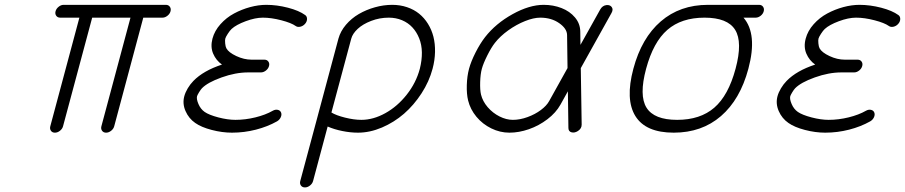

<svg xmlns="http://www.w3.org/2000/svg" viewBox="-20 -559 3813 809"><path d="M248 -538.6H679Q689.9 -538.6 695.7 -530.5Q701.4 -522.5 698.5 -511.5Q695.6 -500.5 685.5 -492.6Q675.5 -484.6 664.6 -484.6H583.7L461.2 -26.9Q458.3 -15.9 448.1 -7.9Q438 0 427 0Q416 0 410.2 -7.9Q404.3 -15.9 407.2 -26.9L529.8 -484.6H368.4L245.6 -26.9Q242.7 -15.9 232.5 -7.9Q222.4 0 211.4 0Q200.4 0 194.7 -7.9Q189 -15.9 191.9 -26.9L314.5 -484.6H233.6Q222.7 -484.6 216.9 -492.6Q211.2 -500.5 214.1 -511.5Q217 -522.5 227.1 -530.5Q237.1 -538.6 248 -538.6Z M875.2 -396.2Q884 -429.2 908.9 -457Q933.8 -484.9 966.2 -502.2Q998.5 -519.5 1033.9 -529.1Q1069.3 -538.6 1101.8 -538.6Q1146.7 -538.6 1193.4 -526.5Q1240 -514.4 1266.1 -495.4Q1273.9 -489.7 1273.7 -478.6Q1273.4 -467.5 1265.1 -458.3Q1256.8 -449 1245.2 -446.4Q1233.6 -443.8 1225.8 -449.5Q1207.5 -462.6 1165.3 -473.6Q1123 -484.6 1087.4 -484.6Q1055.4 -484.6 1015.1 -469.6Q974.9 -454.6 955.8 -437Q948.5 -430.2 939.7 -416.5Q930.9 -402.8 929.2 -396.2Q927.5 -390.1 928.8 -376.1Q930.2 -362.1 933.8 -355.5Q943.4 -337.9 975.7 -322.8Q1008.1 -307.6 1040 -307.6H1094Q1105 -307.6 1110.7 -299.7Q1116.5 -291.7 1113.5 -280.8Q1110.6 -269.8 1100.5 -261.8Q1090.3 -253.9 1079.3 -253.9H1025.6Q972.7 -253.9 913.7 -232.8Q854.7 -211.7 830.8 -187Q825.7 -181.6 818.7 -170.2Q811.8 -158.7 810.3 -153.8Q807.1 -141.8 816.2 -120.6Q825.2 -99.4 842.3 -87.4Q860.6 -74.7 900 -64.3Q939.5 -54 971.9 -54Q1013.9 -54 1056.4 -64.5Q1098.9 -75 1129.2 -92.3Q1139.9 -98.4 1150.3 -96.2Q1160.6 -94 1164.3 -85Q1168 -75.7 1162.8 -64.7Q1157.7 -53.7 1147 -47.6Q1107.7 -25.4 1058.3 -12.7Q1009 0 957.5 0Q916 0 872.1 -11.5Q828.1 -22.9 802.5 -41Q775.4 -59.8 761.7 -91.1Q748 -122.3 756.6 -153.8Q761 -169.9 771.2 -187.1Q781.5 -204.3 794.9 -218Q836.9 -261.2 915.3 -286.9Q890.4 -304.4 878.2 -332.9Q866 -361.3 875.2 -396.2Z M1488.3 0Q1456.5 0 1422.1 -7Q1387.7 -13.9 1360.6 -25.9L1299.1 203.9Q1296.1 214.8 1286 222.8Q1275.9 230.7 1264.9 230.7Q1253.9 230.7 1248 222.8Q1242.2 214.8 1245.1 203.9L1318.1 -67.9Q1318.4 -69.8 1319.3 -72.5L1406 -396.2Q1414.6 -427.5 1437.6 -454.6Q1460.7 -481.7 1491.9 -499.9Q1523.2 -518.1 1559.8 -528.3Q1596.4 -538.6 1632.6 -538.6Q1666 -538.6 1695.2 -528.7Q1724.4 -518.8 1746.1 -501.2Q1767.8 -483.6 1783.3 -458.6Q1798.8 -433.6 1806.3 -404.1Q1813.7 -374.5 1813 -340Q1812.3 -305.4 1802.7 -269.3Q1788.3 -215.3 1756.2 -165.8Q1724.1 -116.2 1682.3 -79.8Q1640.4 -43.5 1589.4 -21.7Q1538.3 0 1488.3 0ZM1618.2 -484.6Q1579.1 -484.6 1543.8 -470.9Q1508.5 -457.3 1487.1 -437.3Q1465.6 -417.2 1460 -396.2L1376.5 -85Q1396.2 -72.8 1434 -63.4Q1471.7 -54 1502.7 -54Q1552.7 -54 1603.6 -82.2Q1654.5 -110.4 1693.8 -160.2Q1733.2 -210 1749 -269.3Q1758.1 -305.9 1757.6 -338.3Q1757.1 -370.6 1746.2 -397.6Q1735.4 -424.6 1717.4 -443.8Q1699.5 -463.1 1673.8 -473.9Q1648.2 -484.6 1618.2 -484.6Z M2140.9 -54Q2170.9 -54 2202.9 -65.7Q2234.9 -77.4 2259 -95.5Q2283.2 -113.5 2293.9 -133.1L2371.3 -272.2L2369.4 -411.6Q2368.9 -438.5 2336.1 -461.5Q2303.2 -484.6 2256.3 -484.6Q2228.5 -484.6 2192.4 -470.2Q2156.2 -455.8 2121.7 -431.2Q2087.2 -406.5 2065.2 -378.2Q2050 -358.9 2033.2 -325.3Q2016.4 -291.7 2010.3 -269.3Q2004.2 -246.8 2003.2 -213.3Q2002.2 -179.7 2006.8 -160.4Q2013.7 -132.1 2034.9 -107.4Q2056.2 -82.8 2084.7 -68.4Q2113.3 -54 2140.9 -54ZM2509 -519Q2518.3 -535.6 2535.4 -537.6Q2549.6 -539.1 2557.1 -529.8Q2565.2 -519.5 2556.6 -504.2L2427.2 -272L2430.9 -34.2Q2431.2 -17.6 2415.3 -7.1Q2401.1 2 2388.2 -1.5Q2375.2 -4.9 2375 -19.5L2372.8 -174.3L2341.6 -118.2Q2322.5 -84 2286.6 -56.6Q2250.7 -29.3 2208.6 -14.6Q2166.5 0 2126.5 0Q2086.7 0 2049.9 -18.1Q2013.2 -36.1 1987.4 -67.1Q1961.7 -98.1 1952.4 -135.7Q1945.8 -162.8 1946.9 -200.6Q1948 -238.3 1956.3 -269.3Q1964.8 -300.5 1983.8 -337.9Q2002.7 -375.2 2023.9 -402.6Q2068.8 -460 2139.6 -499.3Q2210.4 -538.6 2270.8 -538.6Q2311.3 -538.6 2346.1 -525Q2380.9 -511.5 2402.7 -485.5Q2424.6 -459.5 2425 -426.3L2425.8 -369.9Z M3112.8 -484.6Q3172.4 -415.8 3133.3 -269.3Q3098.6 -139.6 3017.8 -69.8Q2937 0 2818.8 0Q2700.7 0 2657.3 -69.8Q2614 -139.6 2648.7 -269.3Q2683.3 -398.9 2764.2 -468.8Q2845 -538.6 2963.1 -538.6H3178.5Q3189.5 -538.6 3195.2 -530.5Q3200.9 -522.5 3198 -511.5Q3195.1 -500.5 3185.1 -492.6Q3175 -484.6 3164.1 -484.6ZM2792 -433.2Q2732.7 -381.8 2702.4 -269.3Q2672.1 -156.7 2704.1 -105.3Q2736.1 -54 2833.3 -54Q2930.4 -54 2989.7 -105.3Q3049.1 -156.7 3079.3 -269.3Q3109.6 -381.8 3077.6 -433.2Q3045.7 -484.6 2948.5 -484.6Q2851.3 -484.6 2792 -433.2Z M3374.8 -396.2Q3383.5 -429.2 3408.4 -457Q3433.3 -484.9 3465.7 -502.2Q3498 -519.5 3533.4 -529.1Q3568.8 -538.6 3601.3 -538.6Q3646.2 -538.6 3692.9 -526.5Q3739.5 -514.4 3765.6 -495.4Q3773.4 -489.7 3773.2 -478.6Q3772.9 -467.5 3764.6 -458.3Q3756.3 -449 3744.8 -446.4Q3733.2 -443.8 3725.3 -449.5Q3707 -462.6 3664.8 -473.6Q3622.6 -484.6 3586.9 -484.6Q3554.9 -484.6 3514.6 -469.6Q3474.4 -454.6 3455.3 -437Q3448 -430.2 3439.2 -416.5Q3430.4 -402.8 3428.7 -396.2Q3427 -390.1 3428.3 -376.1Q3429.7 -362.1 3433.3 -355.5Q3442.9 -337.9 3475.2 -322.8Q3507.6 -307.6 3539.6 -307.6H3593.5Q3604.5 -307.6 3610.2 -299.7Q3616 -291.7 3613 -280.8Q3610.1 -269.8 3600 -261.8Q3589.8 -253.9 3578.9 -253.9H3525.1Q3472.2 -253.9 3413.2 -232.8Q3354.2 -211.7 3330.3 -187Q3325.2 -181.6 3318.2 -170.2Q3311.3 -158.7 3309.8 -153.8Q3306.6 -141.8 3315.7 -120.6Q3324.7 -99.4 3341.8 -87.4Q3360.1 -74.7 3399.5 -64.3Q3439 -54 3471.4 -54Q3513.4 -54 3555.9 -64.5Q3598.4 -75 3628.7 -92.3Q3639.4 -98.4 3649.8 -96.2Q3660.2 -94 3663.8 -85Q3667.5 -75.7 3662.4 -64.7Q3657.2 -53.7 3646.5 -47.6Q3607.2 -25.4 3557.9 -12.7Q3508.5 0 3457 0Q3415.5 0 3371.6 -11.5Q3327.6 -22.9 3302 -41Q3274.9 -59.8 3261.2 -91.1Q3247.6 -122.3 3256.1 -153.8Q3260.5 -169.9 3270.8 -187.1Q3281 -204.3 3294.4 -218Q3336.4 -261.2 3414.8 -286.9Q3389.9 -304.4 3377.7 -332.9Q3365.5 -361.3 3374.8 -396.2Z"/></svg>

Font: Tecnico
Style: FinoInclinado
Weight: 400
Italic angle: -15°
Version: Version 1.3